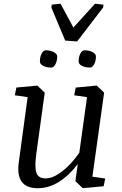

<svg xmlns="http://www.w3.org/2000/svg" viewBox="-20 -1000 657 1031"><path d="M182.6 10.7Q61 10.7 81.1 -129.9L128.4 -478.5L59.6 -488.3L67.9 -529.8L180.7 -540.5L220.2 -502.4L174.8 -172.9Q165 -100.6 175.8 -71.3Q186.5 -42 225.1 -42Q264.2 -42 313 -79.1Q361.8 -116.2 405.8 -179.7L447.3 -478.5L378.4 -488.3L386.7 -529.8L499.5 -540.5L539.1 -502.4L476.1 -51.3L544.9 -41.5L536.6 0L424.3 10.7L384.8 -27.3L397.5 -119.1Q353 -59.6 297.9 -24.4Q242.7 10.7 182.6 10.7ZM194.3 -668.9Q194.3 -694.8 203.6 -712.4Q212.9 -730 226.1 -730Q250.5 -730 269 -720.2Q287.1 -710.4 287.1 -697.3Q287.1 -671.9 277.3 -654.3Q267.6 -636.7 254.4 -637.2Q229.5 -637.2 211.9 -646.5Q194.3 -656.2 194.3 -668.9ZM402.3 -668.9Q402.3 -694.8 411.6 -712.4Q420.9 -730 434.1 -730Q458.5 -730 477.1 -720.2Q495.1 -710.4 495.1 -697.3Q495.1 -671.9 485.4 -654.3Q475.6 -636.7 462.4 -637.2Q437.5 -637.2 419.9 -646.5Q402.3 -656.2 402.3 -668.9ZM257.8 -975.1 305.2 -980 374 -852.1 490.2 -980 535.6 -975.1 533.7 -959.5 394 -777.3 330.1 -782.2 255.9 -959.5Z"/></svg>

Font: NoticiaText-Italic
Style: Italic
Weight: 400
Italic angle: -8°
Designer: JM Sole
Foundry: JM Sole
Version: Version 1.003